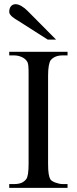

<svg xmlns="http://www.w3.org/2000/svg" viewBox="-20 -914 373 934"><path d="M24.9 0V-18.6H48.8Q69.3 -18.6 83.5 -24.2Q97.7 -29.8 107.4 -42.5Q119.1 -56.2 119.1 -117.7V-545.4Q119.1 -562.5 118.9 -574.5Q118.7 -586.4 117.7 -595Q116.7 -603.5 114.5 -609.4Q112.3 -615.2 108.4 -619.6Q99.1 -631.3 82.5 -637.9Q65.9 -644.5 48.8 -644.5H24.9V-662.1H308.6V-644.5H284.7Q245.6 -644.5 226.1 -620.6Q220.7 -612.3 217.3 -593.8Q213.9 -575.2 213.9 -545.4V-117.7Q213.9 -85.4 216.8 -67.9Q219.7 -50.3 225.1 -41.5Q227.5 -37.6 233.9 -33.4Q240.2 -29.3 248.8 -26.1Q257.3 -22.9 266.6 -20.8Q275.9 -18.6 284.7 -18.6H308.6V0ZM212.4 -721.2 68.4 -813Q62 -816.9 54.4 -821.5Q46.9 -826.2 40.3 -831.8Q33.7 -837.4 29.3 -843.5Q24.9 -849.6 24.9 -856Q24.9 -873.5 33.2 -883.5Q41.5 -893.6 56.2 -893.6Q68.8 -893.6 84.7 -884.3Q100.6 -875 114.3 -860.8L252.9 -721.2Z"/></svg>

Font: Doulos SIL Am
Style: Regular
Weight: 400
Designer: Walt Agee, Victor Gaultney, Peter Martin, Debbi Hosken, Becca Hirsbrunner
Foundry: SIL International
Version: Version 5.000